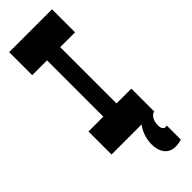

<svg xmlns="http://www.w3.org/2000/svg" viewBox="-330 -820 1061 1061"><g transform="rotate(-45 200.0 -290.0)"><path d="M367 0V-180H251V-620H367V-800H32V-620H148V-180H32V0H267C242 32 228 76 228 116C228 180 260 220 313 220C336 220 352 216 361 212V102C358 103 356 104 349 104C336 104 327 89 327 68C327 36 340 9 361 0Z"/></g></svg>

Font: Yard Headline
Style: Regular
Weight: 400
Monospace: yes
Designer: Roman Shamin
Foundry: Evil Martians
Version: Version 1.000